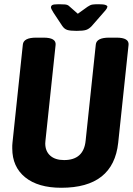

<svg xmlns="http://www.w3.org/2000/svg" viewBox="-20 -880 630 908"><path d="M270 8Q160 8 99 -41.5Q38 -91 38 -178Q38 -185 38 -191.5Q38 -198 39 -205L88 -669Q91 -702 151 -702H186Q246 -702 243 -668L195 -215Q195 -212 194.5 -208.5Q194 -205 194 -202Q194 -165 217.5 -144Q241 -123 283 -123Q376 -123 385 -215L433 -669Q436 -702 496 -702H531Q591 -702 588 -668L539 -205Q516 8 270 8ZM447 -860Q470 -860 479 -856.5Q488 -853 488 -848Q488 -846 485 -840Q482 -834 469 -820L414 -757Q401 -743 387 -738.5Q373 -734 342 -734Q312 -734 298 -738.5Q284 -743 274 -758L233 -820Q221 -839 221 -845Q221 -852 227 -856Q233 -860 258 -860Q273 -860 286.5 -859Q300 -858 307 -851L348 -815L394 -848Q407 -857 417.5 -858.5Q428 -860 447 -860Z"/></svg>

Font: Asap Condensed
Style: Bold Italic
Weight: 700
Width: 3
Italic angle: -6°
Designer: Pablo Cosgaya
Foundry: Omnibus-Type
Version: Version 3.001; ttfautohint (v1.8.4.7-5d5b)